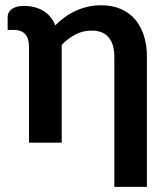

<svg xmlns="http://www.w3.org/2000/svg" viewBox="-20 -541 633 728"><path d="M9 -476.5Q9 -484.5 12.2 -492Q15.5 -499.5 23 -505.5Q30.5 -511.5 42.2 -515Q54 -518.5 71.5 -518.5Q112 -518.5 143.2 -500.5Q174.5 -482.5 189.5 -445Q206.5 -462 226 -476Q245.5 -490 267.2 -500Q289 -510 313 -515.5Q337 -521 364 -521Q406 -521 438.5 -506.8Q471 -492.5 492.8 -466.8Q514.5 -441 525.8 -405.2Q537 -369.5 537 -326.5V167.5H413.5V-326.5Q413.5 -373.5 392 -399.2Q370.5 -425 327 -425Q294.5 -425 266.5 -410.5Q238.5 -396 214 -371V0H90V-362Q90 -395.5 75.5 -411.5Q61 -427.5 33.5 -427.5H9Z"/></svg>

Font: Lato 2
Style: Bold
Weight: 700
Designer: Lukasz Dziedzic with Adam Twardoch and Botio Nikoltchev
Foundry: tyPoland Lukasz Dziedzic
Version: Version 2.015; 2015-08-06; http://www.latofonts.com/